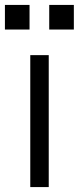

<svg xmlns="http://www.w3.org/2000/svg" viewBox="-61 -760 320 780"><path d="M62 0V-536H137V0ZM-41 -640V-740H59V-640ZM139 -740H239V-640H139Z"/></svg>

Font: Kosmopol Plus Jakarta Sans
Style: Regular
Weight: 400
Designer: Gumpita Rahayu
Foundry: Tokotype
Version: Version 2.006